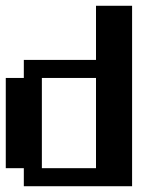

<svg xmlns="http://www.w3.org/2000/svg" viewBox="-20 -645 540 665"><path d="M0 -375H62.5V-437.5H312.5V-625H437.5V0H62.5V-62.5H0ZM125 -375V-62.5H312.5V-375Z"/></svg>

Font: NeoDunggeunmo Pro
Style: Regular
Weight: 400
Version: Version 1.020